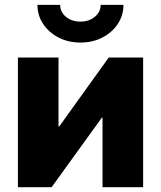

<svg xmlns="http://www.w3.org/2000/svg" viewBox="-20 -781 672 801"><path d="M577.1 0H407.7V-290H404.8L195.3 0H54.7V-541H224.1V-253.4H227.1L433.6 -541H577.1ZM315.9 -603.5Q264.6 -603.5 224.1 -624.5Q183.6 -645.5 159.9 -681.2Q136.2 -716.8 136.2 -760.7H231Q231 -731 255.1 -710.9Q279.3 -690.9 315.9 -690.9Q351.6 -690.9 375.7 -710.9Q399.9 -731 399.9 -760.7H495.1Q495.1 -716.8 471.4 -681.2Q447.8 -645.5 407.2 -624.5Q366.7 -603.5 315.9 -603.5Z"/></svg>

Font: Inter 17pt ExtraBold
Style: Regular
Weight: 800
Version: Version 4.001;git-66647c0bb